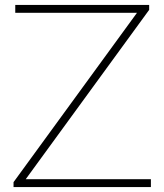

<svg xmlns="http://www.w3.org/2000/svg" viewBox="-20 -760 668 780"><path d="M35 0V-20L536.5 -708H42V-740H586V-720L84.5 -32H593V0Z"/></svg>

Font: Encode Sans Expanded Thin
Style: Regular
Weight: 100
Width: 7
Designer: Multiple Designers
Foundry: Impallari Type
Version: Version 3.000; ttfautohint (v1.8.3) -l 8 -r 50 -G 200 -x 14 